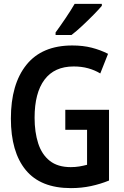

<svg xmlns="http://www.w3.org/2000/svg" viewBox="-20 -958 640 988"><path d="M345 10Q189 10 112.5 -83Q36 -176 36 -348Q36 -525 116 -624.5Q196 -724 352 -724Q407 -724 452 -712.5Q497 -701 536 -681L496 -580Q468 -597 434 -606.5Q400 -616 359 -616Q260 -616 209 -548Q158 -480 158 -352Q158 -278 176.5 -220.5Q195 -163 236 -130.5Q277 -98 344 -98Q368 -98 388.5 -101.5Q409 -105 428 -110V-290H316V-393H541V-29Q497 -11 448 -0.5Q399 10 345 10ZM266 -791Q288 -821 316.5 -863Q345 -905 364 -938H504V-928Q489 -910 461.5 -882Q434 -854 403.5 -825.5Q373 -797 348 -778H266Z"/></svg>

Font: Noto Sans Mono SemiBold
Style: Regular
Weight: 600
Designer: Monotype Design Team
Foundry: Monotype Imaging Inc.
Version: Version 2.014; ttfautohint (v1.8.4.7-5d5b)